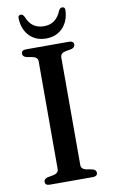

<svg xmlns="http://www.w3.org/2000/svg" viewBox="-96 -928 576 978"><g transform="rotate(-10 191.5 -439.0)"><path d="M250 -72Q250 -51 274.5 -45L307.5 -39Q326.5 -33.5 326.5 -18.5Q326.5 0 302 0H81Q56 0 56 -18.5Q56 -33.5 75.5 -39L108 -45Q133 -51 133 -72V-628Q133 -649 108 -655L75.5 -661Q56 -666.5 56 -681.5Q56 -700 81 -700H302Q326.5 -700 326.5 -681.5Q326.5 -666.5 307.5 -661L274.5 -655Q250 -649 250 -628ZM191.5 -800Q255 -800 281 -866.5Q288.5 -878.5 297.5 -878.5Q314.5 -878.5 312.5 -858.5Q309 -802.5 276 -769.5Q243 -736.5 191.5 -736.5Q139.5 -736.5 106.5 -769.5Q73.5 -802.5 70.5 -858.5Q68.5 -878.5 85 -878.5Q94 -878.5 101 -866.5Q115 -831 137.2 -815.5Q159.5 -800 191.5 -800Z"/></g></svg>

Font: Fraunces 9pt
Style: Regular
Weight: 400
Version: Version 1.000;[b76b70a41]